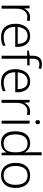

<svg xmlns="http://www.w3.org/2000/svg" viewBox="1394 -2199 815 3643"><g transform="rotate(90 1801.5 -377.5)"><path d="M307 -541Q346 -541 379 -533L370 -480Q338 -489 304 -489Q231 -489 188 -435Q145 -381 145 -292V0H88V-532H136L142 -433H145Q165 -478 206 -509.5Q247 -541 307 -541Z M664 -542Q732 -542 777.5 -510.5Q823 -479 846.5 -424Q870 -369 870 -298V-259H490Q490 -153 539.5 -96.5Q589 -40 681 -40Q730 -40 767 -48.5Q804 -57 848 -76V-24Q808 -6 769 2Q730 10 679 10Q559 10 495 -63Q431 -136 431 -262Q431 -343 458.5 -406Q486 -469 538 -505.5Q590 -542 664 -542ZM663 -494Q590 -494 544.5 -445Q499 -396 492 -306H811Q811 -390 774.5 -442Q738 -494 663 -494Z M1221 -486H1094V0H1037V-486H939V-517L1037 -534V-587Q1037 -765 1196 -765Q1224 -765 1247 -760.5Q1270 -756 1289 -750L1276 -703Q1258 -709 1237.5 -713Q1217 -717 1197 -717Q1143 -717 1118.5 -686Q1094 -655 1094 -587V-532H1221Z M1525 -542Q1593 -542 1638.5 -510.5Q1684 -479 1707.5 -424Q1731 -369 1731 -298V-259H1351Q1351 -153 1400.5 -96.5Q1450 -40 1542 -40Q1591 -40 1628 -48.5Q1665 -57 1709 -76V-24Q1669 -6 1630 2Q1591 10 1540 10Q1420 10 1356 -63Q1292 -136 1292 -262Q1292 -343 1319.5 -406Q1347 -469 1399 -505.5Q1451 -542 1525 -542ZM1524 -494Q1451 -494 1405.5 -445Q1360 -396 1353 -306H1672Q1672 -390 1635.5 -442Q1599 -494 1524 -494Z M2094 -541Q2133 -541 2166 -533L2157 -480Q2125 -489 2091 -489Q2018 -489 1975 -435Q1932 -381 1932 -292V0H1875V-532H1923L1929 -433H1932Q1952 -478 1993 -509.5Q2034 -541 2094 -541Z M2298 -729Q2337 -729 2337 -686Q2337 -642 2298 -642Q2259 -642 2259 -686Q2259 -729 2298 -729ZM2326 -532V0H2269V-532Z M2693 10Q2586 10 2528.5 -58.5Q2471 -127 2471 -261Q2471 -398 2531 -470Q2591 -542 2698 -542Q2765 -542 2806.5 -512.5Q2848 -483 2869 -441H2873Q2872 -464 2870.5 -492.5Q2869 -521 2869 -545V-760H2926V0H2880L2872 -93H2869Q2848 -50 2806 -20Q2764 10 2693 10ZM2700 -39Q2792 -39 2831 -95Q2870 -151 2870 -257V-266Q2870 -376 2831.5 -434.5Q2793 -493 2704 -493Q2618 -493 2574 -432.5Q2530 -372 2530 -260Q2530 -152 2572 -95.5Q2614 -39 2700 -39Z M3546 -267Q3546 -183 3518.5 -121Q3491 -59 3437.5 -24.5Q3384 10 3307 10Q3233 10 3180 -24Q3127 -58 3098.5 -120.5Q3070 -183 3070 -267Q3070 -396 3134 -469Q3198 -542 3311 -542Q3387 -542 3439.5 -507.5Q3492 -473 3519 -411Q3546 -349 3546 -267ZM3129 -267Q3129 -164 3172.5 -101.5Q3216 -39 3308 -39Q3401 -39 3444 -102Q3487 -165 3487 -267Q3487 -333 3469 -384Q3451 -435 3412 -464Q3373 -493 3310 -493Q3220 -493 3174.5 -433Q3129 -373 3129 -267Z"/></g></svg>

Font: RS Noto Sans Light
Style: Regular
Weight: 300
Designer: Monotype Design Team
Foundry: Monotype Imaging Inc.
Version: Version 3.10